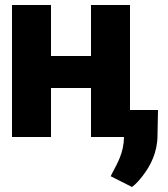

<svg xmlns="http://www.w3.org/2000/svg" viewBox="-20 -548 671 768"><path d="M28 0H184V-196H344V0H476C475 64 450 104 426 150L423 157L508 200C524 188 538 172 551 155C582 115 610 61 610 -7L612 -108H500V-528H344V-324H184V-528H28Z"/></svg>

Font: Asimov Pro
Style: Blk
Weight: 900
Designer: Google
Version: Version 2.000980; 2014